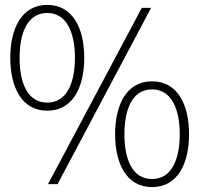

<svg xmlns="http://www.w3.org/2000/svg" viewBox="-20 -752 814 784"><path d="M173 -300C278 -300 324 -397 324 -516C324 -635 278 -732 173 -732C68 -732 22 -635 22 -516C22 -397 68 -300 173 -300ZM60 -516C60 -619 93 -699 173 -699C252 -699 286 -619 286 -516C286 -412 252 -333 173 -333C93 -333 60 -412 60 -516ZM176 0H215L597 -720H559ZM450 -204C450 -85 496 12 601 12C706 12 752 -85 752 -204C752 -323 706 -420 601 -420C496 -420 450 -323 450 -204ZM488 -204C488 -307 521 -387 601 -387C680 -387 714 -307 714 -204C714 -100 680 -21 601 -21C521 -21 488 -100 488 -204Z"/></svg>

Font: Aspekta 150
Style: Regular
Weight: 150
Designer: Ivo Dolenc
Version: Version 2.000